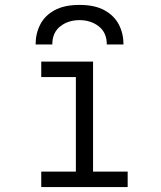

<svg xmlns="http://www.w3.org/2000/svg" viewBox="-20 -762 656 782"><path d="M289 -20V-511H359V-20ZM148 0V-63H500V0ZM148 -448V-511H324V-448ZM125 -581Q125 -625.5 143.8 -662Q162.5 -698.5 202 -720.2Q241.5 -742 304 -742Q366 -742 405.5 -720.2Q445 -698.5 464 -662Q483 -625.5 483 -581H415Q415 -629 382.5 -654.5Q350 -680 304 -680Q257.5 -680 225.2 -654.5Q193 -629 193 -581Z"/></svg>

Font: Overpass Mono Light
Style: Regular
Weight: 300
Monospace: yes
Designer: Delve Withrington, Dave Bailey
Foundry: Delve Fonts LLC
Version: Version 4.000